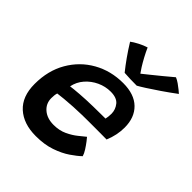

<svg xmlns="http://www.w3.org/2000/svg" viewBox="-206 -894 1025 1025"><g transform="rotate(45 306.0 -381.5)"><path d="M483.5 -104.5Q463 -84.5 428.2 -60.8Q393.5 -37 344.2 -20Q295 -3 230 -3Q137.5 -3 83.2 -52.2Q29 -101.5 29 -195.5Q29 -296.5 73 -372.5Q117 -448.5 192.2 -491Q267.5 -533.5 360.5 -533.5Q444.5 -533.5 489.2 -490Q534 -446.5 534 -370.5Q534 -314 510.5 -257.5Q504.5 -257.5 482.2 -257.8Q460 -258 430.5 -258Q401 -258 372.5 -258Q344 -258 325.5 -257.5Q294.5 -257 260.2 -255Q226 -253 196.5 -250.2Q167 -247.5 150.5 -245Q145.5 -229 145.5 -205.5Q145.5 -164.5 175.8 -138.5Q206 -112.5 255 -112.5Q298 -112.5 331.5 -128.2Q365 -144 388.8 -163.5Q412.5 -183 426.5 -194Q430 -190.5 442.2 -174.5Q454.5 -158.5 467 -139Q479.5 -119.5 483.5 -104.5ZM172 -320.5Q191.5 -323.5 236.2 -327Q281 -330.5 335 -331.5Q366.5 -332 394.2 -332.2Q422 -332.5 427.5 -332.5Q429.5 -341 430.8 -352Q432 -363 432 -374Q431.5 -405 411.8 -429.5Q392 -454 345.5 -454Q306 -454 269.2 -437Q232.5 -420 206.2 -390Q180 -360 172 -320.5ZM537.5 -754.5Q551 -749 566.8 -738Q582.5 -727 595.2 -716.5Q608 -706 611.5 -702.5Q570.5 -672 532.2 -645.8Q494 -619.5 464.5 -600.8Q435 -582 421 -574.5Q400.5 -574.5 372 -575.2Q343.5 -576 327 -577.5Q302.5 -608 278.8 -641.5Q255 -675 230 -715.5Q244 -726.5 270 -740Q296 -753.5 318 -760Q328.5 -736 342.5 -710Q356.5 -684 369.5 -663.2Q382.5 -642.5 389.5 -633.5Q403.5 -644.5 428.8 -665Q454 -685.5 483.2 -709.2Q512.5 -733 537.5 -754.5Z"/></g></svg>

Font: Grandstander Medium
Style: Italic
Weight: 500
Italic angle: -15°
Designer: Tyler Finck
Foundry: Etcetera Type Co
Version: Version 1.200; ttfautohint (v1.8.3)